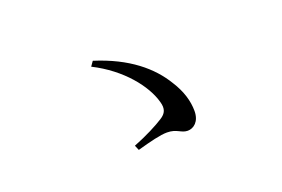

<svg xmlns="http://www.w3.org/2000/svg" viewBox="-63 -739 1127 766"><g transform="rotate(-20 500.0 -355.5)"><path d="M409 -178 418 -157C475 -173 519 -184 547 -184C589 -184 600 -162 628 -162C653 -162 680 -182 680 -227C680 -269 667 -314 637 -361C590 -439 507 -510 367 -554L353 -534C470 -475 544 -381 564 -307C573 -276 565 -258 541 -243C513 -225 465 -200 409 -178Z"/></g></svg>

Font: Noto Serif HK Medium
Style: Regular
Weight: 500
Designer: Ryoko NISHIZUKA 西塚涼子 (kana & ideographs); Frank Grießhammer (Latin, Greek & Cyrillic); Wenlong ZHANG 张文龙 (bopomofo); San
Foundry: Adobe
Version: Version 2.001;hotconv 1.1.0;makeotfexe 2.6.0